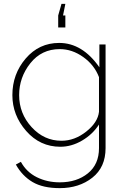

<svg xmlns="http://www.w3.org/2000/svg" viewBox="-20 -750 647 993"><path d="M318 -730 306 -670H318V-608H281V-670L298 -730ZM44 -258Q44 -367 113 -447.5Q182 -528 286 -528Q406 -528 494 -402V-520H526V16Q526 115 457.5 169Q389 223 289 223Q202 223 148.5 191.5Q95 160 62 101L88 87Q117 140 170.5 166.5Q224 193 289 193Q377 193 434.5 146.5Q492 100 492 16V-106Q459 -55 404.5 -23Q350 9 292 9Q187 9 115.5 -72.5Q44 -154 44 -258ZM492 -172V-351Q468 -414 410.5 -455Q353 -496 289 -496Q195 -496 137 -423Q79 -350 79 -258Q79 -163 143.5 -92.5Q208 -22 298 -22Q366 -22 426 -69.5Q486 -117 492 -172Z"/></svg>

Font: Raleway-v4020 ExtraLight
Style: Regular
Weight: 275
Designer: Matt McInerney, Pablo Impallari, Rodrigo Fuenzalida
Foundry: Matt McInerney, Pablo Impallari, Rodrigo Fuenzalida
Version: Version 4.020;PS 004.020;hotconv 1.0.88;makeotf.lib2.5.64775